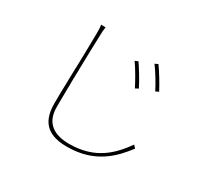

<svg xmlns="http://www.w3.org/2000/svg" viewBox="-159 -977 1318 1243"><g transform="rotate(30 500.0 -355.5)"><path d="M857 -168 839 -188C768 -89 672 19 471 19C359 19 283 -28 283 -147C283 -181 283 -217 284 -255V-266C284 -280 284 -295 285 -309V-320V-337C285 -341 285 -344 285 -348V-359C286 -367 286 -374 286 -381V-392C286 -394 286 -396 286 -398L287 -409C287 -413 287 -416 287 -420V-431C289 -533 292 -629 294 -689C295 -715 295 -729 299 -753H265C269 -736 269 -718 269 -695V-686C269 -624 266 -532 264 -436L263 -425V-414C262 -389 262 -363 261 -338V-327C259 -267 258 -209 258 -159C258 -3 345 42 469 42C680 42 785 -74 857 -168ZM808 -565C783 -613 737 -688 714 -718L691 -707C721 -668 764 -596 785 -554L808 -565ZM684 -517C660 -566 615 -638 593 -669L570 -659C599 -619 640 -548 661 -505L684 -517Z"/></g></svg>

Font: Glow Sans SC Normal Thin
Style: Regular
Weight: 100
Designer: Ryoko NISHIZUKA (kana, bopomofo & ideographs); Paul D. Hunt (Latin, Greek & Cyrillic); Sandoll Communications, Soo-young
Version: Version 0.93